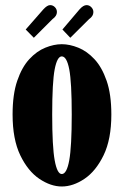

<svg xmlns="http://www.w3.org/2000/svg" viewBox="-20 -700 472 732"><path d="M215.5 11Q173.5 11 130 -18.2Q86.5 -47.5 57.2 -108.2Q28 -169 28 -263.5Q28 -340.5 45.8 -392.2Q63.5 -444 91.8 -474.5Q120 -505 152.8 -518.2Q185.5 -531.5 215.5 -531.5Q245.5 -531.5 278.5 -518.2Q311.5 -505 340 -474.5Q368.5 -444 386.5 -392.2Q404.5 -340.5 404.5 -263.5Q404.5 -169 375 -108.2Q345.5 -47.5 302 -18.2Q258.5 11 215.5 11ZM215.5 -36.5Q234.5 -36.5 244 -88.8Q253.5 -141 253.5 -263.5Q253.5 -386.5 244 -435.8Q234.5 -485 215.5 -485Q198 -485 188.5 -435.8Q179 -386.5 179 -263.5Q179 -141 188.5 -88.8Q198 -36.5 215.5 -36.5ZM109 -556 78 -587.5 145 -664Q160 -680.5 171 -680.5Q181.5 -680.5 189.2 -672.8Q197 -665 197 -654Q197 -639 180.5 -627.5ZM248 -556 218 -587.5 283 -664Q297.5 -680.5 310 -680.5Q320.5 -680.5 328.2 -672.5Q336 -664.5 336 -654Q336 -638.5 320 -627.5Z"/></svg>

Font: Imbue 10pt Black
Style: Regular
Weight: 900
Designer: Tyler Finck
Foundry: Etcetera Type Company
Version: Version 1.102; ttfautohint (v1.8.3)